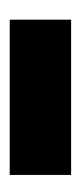

<svg xmlns="http://www.w3.org/2000/svg" viewBox="97 -442 170 405"><g transform="rotate(-90 182.5 -239.0)"><path d="M16.5 -174.5H344V-304H16.5Z"/></g></svg>

Font: Anybody Condensed Black
Style: Regular
Weight: 900
Width: 3
Designer: Tyler Finck
Foundry: Etcetera Type Company
Version: Version 1.113;gftools[0.9.25]